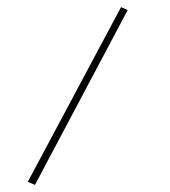

<svg xmlns="http://www.w3.org/2000/svg" viewBox="-20 -334 477 539"><path d="M319.8 -314 338.4 -305.7 78.1 185.1 58.1 176.3Z"/></svg>

Font: Vazirmatn RD Thin
Style: Regular
Weight: 100
Designer: Saber Rastikerdar
Foundry: Saber Rastikerdar
Version: Version 32.102